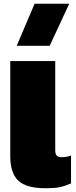

<svg xmlns="http://www.w3.org/2000/svg" viewBox="-20 -1002 407 1032"><path d="M69.8 -755.9 166 -981.9H352.1L247.1 -755.9ZM225.1 9.8Q121.6 9.8 78.4 -31Q35.2 -71.8 35.2 -162.1V-673.8H276.9V-193.8Q276.9 -174.3 284.7 -165.8Q292.5 -157.2 312 -157.2Q338.9 -157.2 361.8 -166V-16.1Q328.1 -1.5 300 4.2Q272 9.8 225.1 9.8Z"/></svg>

Font: Kanit Black
Style: Regular
Weight: 900
Designer: Katatrad Team
Foundry: CadsonDemak
Version: Version 1.000;PS 001.000;hotconv 1.0.88;makeotf.lib2.5.64775